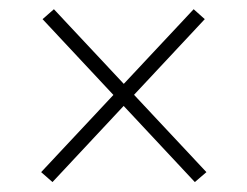

<svg xmlns="http://www.w3.org/2000/svg" viewBox="-20 -514 523 406"><path d="M416.5 -150 392 -129 70 -473.5 94 -494.5ZM67 -150 389.5 -494.5 413 -473.5 91 -129Z"/></svg>

Font: Anek Bangla
Style: Extra-light
Weight: 200
Designer: Sulekha Rajkumar (Bangla), Yesha Goshar (Latin)
Foundry: Ek Type
Version: Version 1.002;March 21, 2022;FontCreator 13.0.0.2683 64-bit